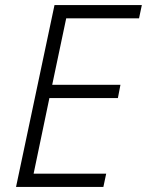

<svg xmlns="http://www.w3.org/2000/svg" viewBox="-20 -734 577 754"><path d="M43 0 194 -714H537L526 -662H240L185 -401H453L443 -349H174L112 -52H397L386 0Z"/></svg>

Font: Noto Sans Display Light
Style: Italic
Weight: 300
Italic angle: -12°
Designer: Monotype Design Team
Foundry: Monotype Imaging Inc.
Version: Version 2.003